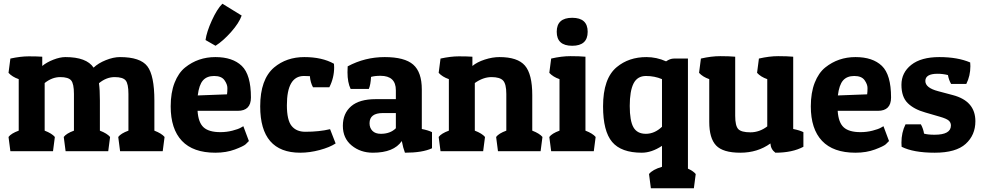

<svg xmlns="http://www.w3.org/2000/svg" viewBox="-20 -816 5304 1036"><path d="M36 -500Q91 -512 135 -512Q179 -512 208 -510V-460Q232 -480 268 -494Q304 -508 333 -508Q447 -508 485 -451Q510 -475 551 -491.5Q592 -508 627 -508Q737 -508 775 -458.5Q813 -409 813 -273V-111Q852 -96 868 -77L858 0H628L618 -77Q632 -96 673 -111V-309Q673 -364 658 -382Q643 -400 598.5 -400Q554 -400 514 -367Q519 -333 519 -273V-111Q558 -96 574 -77L564 0H334L324 -77Q338 -96 379 -111V-309Q379 -364 364 -382Q349 -400 305 -400Q261 -400 221 -368V-111Q260 -96 276 -77L266 0H36L26 -77Q40 -96 81 -111V-389Q46 -401 26 -423Z M1142 8Q1022 8 961.5 -56Q901 -120 901 -242Q901 -316 922 -369.5Q943 -423 979 -452Q1049 -508 1142 -508Q1235 -508 1284.5 -460.5Q1334 -413 1334 -290Q1334 -218 1263 -218H1046Q1050 -155 1078.5 -129Q1107 -103 1169 -103Q1203 -103 1234 -111Q1265 -119 1279 -127L1293 -135L1323 -55Q1317 -48 1305.5 -37.5Q1294 -27 1247.5 -9.5Q1201 8 1142 8ZM1205 -307Q1207 -321 1207 -341Q1207 -361 1191 -383.5Q1175 -406 1135.5 -406Q1096 -406 1075 -382Q1054 -358 1047 -301ZM1143 -569 1089 -600Q1095 -644 1123 -705.5Q1151 -767 1180 -796L1284 -732Q1270 -692 1227 -643.5Q1184 -595 1143 -569Z M1620 -406Q1528 -406 1528 -248Q1528 -168 1553.5 -136.5Q1579 -105 1627 -105Q1703 -105 1761 -119L1791 -42Q1759 -21 1705 -6.5Q1651 8 1600 8Q1384 8 1384 -242Q1384 -388 1459 -452Q1526 -508 1622 -508Q1718 -508 1782 -472Q1783 -462 1783 -453Q1783 -396 1757 -345H1669Q1655 -370 1652 -405Q1640 -406 1620 -406Z M1855 -426Q1855 -441 1856 -458Q1949 -508 2056 -508Q2163 -508 2209.5 -467.5Q2256 -427 2256 -333V-120Q2291 -113 2311 -103V-16Q2260 8 2165 8Q2155 -18 2148 -55Q2105 8 1992 8Q1925 8 1877.5 -31Q1830 -70 1830 -137Q1830 -204 1874.5 -242.5Q1919 -281 2007 -281H2116V-329Q2116 -407 2033 -407Q2002 -407 1982 -401Q1980 -359 1970 -336H1872Q1855 -371 1855 -426ZM2035 -94Q2086 -94 2116 -124V-206H2046Q1974 -206 1974 -151Q1974 -126 1989.5 -110Q2005 -94 2035 -94Z M2357 -500Q2412 -512 2456 -512Q2500 -512 2529 -510V-460Q2554 -481 2595.5 -494.5Q2637 -508 2675 -508Q2773 -508 2812.5 -462Q2852 -416 2852 -303V-111Q2891 -96 2907 -77L2897 0H2667L2657 -77Q2671 -96 2712 -111V-309Q2712 -363 2694.5 -381.5Q2677 -400 2632 -400Q2587 -400 2542 -368V-111Q2581 -96 2597 -77L2587 0H2357L2347 -77Q2361 -96 2402 -111V-389Q2367 -401 2347 -423Z M2954 -500Q3010 -513 3058 -513Q3106 -513 3139 -510V-111Q3178 -96 3194 -77L3184 0H2954L2944 -77Q2958 -96 2999 -111V-389Q2964 -401 2944 -423ZM3067.5 -569Q2984 -569 2984 -644.5Q2984 -720 3067.5 -720Q3151 -720 3151 -644.5Q3151 -569 3067.5 -569Z M3692 -500V94Q3721 107 3734 123L3724 200H3492L3482 123Q3501 99 3552 84V-29Q3496 8 3443 8Q3332 8 3283 -50Q3234 -108 3234 -242Q3234 -393 3308 -454Q3373 -508 3468 -508Q3523 -508 3574 -485Q3596 -500 3616 -500ZM3552 -132V-389Q3512 -406 3465.5 -406Q3419 -406 3398.5 -365.5Q3378 -325 3378 -244.5Q3378 -164 3398 -129Q3418 -94 3465 -94Q3512 -94 3552 -132Z M4137 -42Q4068 8 3974.5 8Q3881 8 3844 -31Q3807 -70 3807 -158V-389Q3772 -401 3752 -423L3762 -500Q3818 -513 3866 -513Q3914 -513 3947 -510V-191Q3947 -137 3963.5 -119.5Q3980 -102 4029 -102Q4078 -102 4120 -134V-389Q4085 -401 4065 -423L4075 -500Q4131 -513 4179 -513Q4227 -513 4260 -510V-120Q4295 -113 4315 -103V-24Q4255 8 4164 8Q4139 -10 4137 -42Z M4596 8Q4476 8 4415.5 -56Q4355 -120 4355 -242Q4355 -316 4376 -369.5Q4397 -423 4433 -452Q4503 -508 4596 -508Q4689 -508 4738.5 -460.5Q4788 -413 4788 -290Q4788 -218 4717 -218H4500Q4504 -155 4532.5 -129Q4561 -103 4623 -103Q4657 -103 4688 -111Q4719 -119 4733 -127L4747 -135L4777 -55Q4771 -48 4759.5 -37.5Q4748 -27 4701.5 -9.5Q4655 8 4596 8ZM4659 -307Q4661 -321 4661 -341Q4661 -361 4645 -383.5Q4629 -406 4589.5 -406Q4550 -406 4529 -382Q4508 -358 4501 -301Z M5039 -418Q4973 -418 4973 -379Q4973 -342 5042 -324L5121 -303Q5243 -271 5243 -162Q5243 -87 5190.5 -39.5Q5138 8 5023.5 8Q4909 8 4845 -24Q4844 -35 4844 -46Q4844 -101 4866 -145H4949Q4962 -121 4966 -95Q4986 -89 5023 -89Q5111 -89 5111 -139Q5111 -155 5099 -165.5Q5087 -176 5052 -186L4973 -209Q4912 -226 4878 -259.5Q4844 -293 4844 -358.5Q4844 -424 4897 -466Q4950 -508 5048.5 -508Q5147 -508 5215 -479Q5216 -469 5216 -459Q5216 -407 5194 -363H5112Q5099 -386 5095 -411Q5067 -418 5039 -418Z"/></svg>

Font: Patua One
Style: Regular
Weight: 400
Designer: luciano Vergara
Foundry: Luciano Vergara
Version: Version 1.002